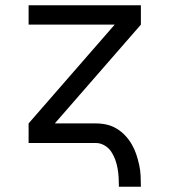

<svg xmlns="http://www.w3.org/2000/svg" viewBox="-20 -540 640 725"><path d="M429 165Q429 148 428 130.5Q427 113 424 96Q421 79 415 62.5Q409 46 399.5 32Q390 18 374.5 9Q359 0 342 0H88V-74L413 -447H88V-520H512V-447L187 -74H342Q363 -74 383 -69.5Q403 -65 421 -54Q439 -43 453 -28Q467 -13 477.5 5Q488 23 494.5 42.5Q501 62 505.5 82.5Q510 103 511 123.5Q512 144 512 165Z"/></svg>

Font: Zed Mono Extended
Style: Regular
Weight: 400
Width: 7
Monospace: yes
Designer: Belleve Invis
Foundry: Belleve Invis
Version: Version 1.0.0; ttfautohint (v1.8.4)